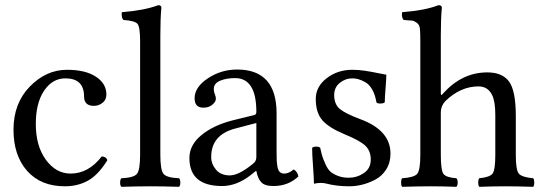

<svg xmlns="http://www.w3.org/2000/svg" viewBox="-20 -718 2095 740"><path d="M394 -101Q359 -44 319.5 -22Q280 0 230 0Q137 0 84.5 -59.5Q32 -119 32 -218Q32 -320 95 -384.5Q158 -449 238 -449Q309 -449 349.5 -422.5Q390 -396 390 -354Q390 -333 375 -321.5Q360 -310 342 -310Q304 -310 304 -346Q304 -416 232 -416Q182 -416 150 -368.5Q118 -321 118 -240Q118 -155 157 -102Q196 -49 252 -49Q321 -49 372 -115Q388 -115 394 -101Z M520 -122V-559Q520 -614 510 -626Q500 -638 456 -641Q449 -647 449 -663Q449 -669 450 -671Q537 -678 590 -698Q602 -698 602 -688Q598 -648 598 -583V-122Q598 -62 610.5 -47.5Q623 -33 670 -31Q675 -27 675 -14Q675 -2 670 2Q606 0 560 0Q516 0 448 2Q443 -2 443 -14Q443 -27 448 -31Q495 -33 507.5 -47.5Q520 -62 520 -122Z M968 -244 888 -223Q794 -199 794 -113Q794 -86 812.5 -64Q831 -42 866 -42Q900 -42 954 -86Q968 -96 968 -112ZM804 -375Q804 -364 808 -355Q812 -346 812 -337Q812 -326 798.5 -314.5Q785 -303 764 -303Q730 -303 730 -339Q730 -382 781 -416Q832 -450 894 -450Q1046 -450 1046 -281V-134Q1046 -111 1046.5 -100Q1047 -89 1049.5 -75Q1052 -61 1058.5 -55Q1065 -49 1076 -49Q1093 -49 1112 -65Q1127 -56 1130 -38Q1091 -1 1034 -1Q1000 -1 986.5 -16Q973 -31 968 -59H966L946 -43Q892 -1 836 -1Q710 -1 710 -109Q710 -159 756 -197Q802 -235 876 -254L962 -275Q968 -278 968 -287Q968 -417 886 -417Q853 -417 828.5 -407Q804 -397 804 -375Z M1183 -148Q1188 -153 1200 -153Q1208 -153 1214 -149Q1219 -126 1222.5 -115Q1226 -104 1234.5 -85Q1243 -66 1253 -57Q1263 -48 1281.5 -40.5Q1300 -33 1324 -33Q1356 -33 1382.5 -51Q1409 -69 1409 -103Q1409 -136 1388.5 -156Q1368 -176 1307 -201Q1247 -226 1222 -255Q1197 -284 1197 -337Q1197 -384 1239 -416.5Q1281 -449 1338 -449Q1361 -449 1385 -445.5Q1409 -442 1435.5 -436.5Q1462 -431 1469 -430Q1469 -414 1466 -378Q1463 -342 1463 -324Q1459 -319 1445 -319Q1435 -319 1431 -323Q1426 -353 1414.5 -373Q1403 -393 1387.5 -401.5Q1372 -410 1360.5 -413Q1349 -416 1338 -416Q1311 -416 1289.5 -398.5Q1268 -381 1268 -352Q1268 -315 1291 -297Q1314 -279 1368 -259Q1485 -216 1485 -126Q1485 -91 1468.5 -65Q1452 -39 1426 -25.5Q1400 -12 1375 -6Q1350 0 1326 0Q1277 0 1235 -11Q1228 -13 1215 -13Q1205 -13 1190 -10Q1190 -30 1186.5 -76.5Q1183 -123 1183 -148Z M1679 -286V-122Q1679 -62 1689 -48Q1699 -34 1739 -31Q1744 -26 1744 -14Q1744 -3 1739 2Q1683 0 1640 0Q1596 0 1530 2Q1526 -2 1526 -14Q1526 -27 1530 -31Q1576 -34 1588 -48Q1600 -62 1600 -122V-559Q1600 -591 1598.5 -607Q1597 -623 1586 -630.5Q1575 -638 1569 -638.5Q1563 -639 1536 -641Q1529 -648 1529 -663Q1529 -665 1529.5 -667.5Q1530 -670 1530 -671Q1619 -678 1670 -698Q1683 -698 1683 -688Q1679 -648 1679 -583V-358Q1679 -346 1688 -358Q1761 -439 1858 -439Q1915 -439 1941 -405Q1968 -370 1968 -271V-122Q1968 -63 1979.5 -49Q1991 -35 2035 -31Q2039 -27 2039 -14Q2039 -2 2035 2Q1969 0 1929 0Q1883 0 1827 2Q1823 -4 1823 -14Q1823 -25 1827 -31Q1868 -35 1878.5 -49Q1889 -63 1889 -122V-274Q1889 -327 1877 -351Q1861 -385 1824 -385Q1755 -385 1696 -328Q1679 -309 1679 -286Z"/></svg>

Font: Fedorovsk Unicode
Style: Medium
Weight: 500
Designer: Aleksandr Andreev and Nikita Simmons
Version: Version 3.2